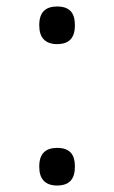

<svg xmlns="http://www.w3.org/2000/svg" viewBox="-20 -545 353 592"><path d="M156 27Q129 27 115 12.5Q101 -2 101 -31Q101 -61 115 -75Q129 -89 156 -89Q184 -89 197.5 -75Q211 -61 211 -31Q211 -2 197.5 12.5Q184 27 156 27ZM156 -409Q129 -409 115 -423.5Q101 -438 101 -467Q101 -497 115 -511Q129 -525 156 -525Q184 -525 197.5 -511Q211 -497 211 -467Q211 -438 197.5 -423.5Q184 -409 156 -409Z"/></svg>

Font: Playwrite US Modern Light
Style: Regular
Weight: 300
Designer: Veronika Burian, José Scaglione
Foundry: TypeTogether
Version: Version 1.003